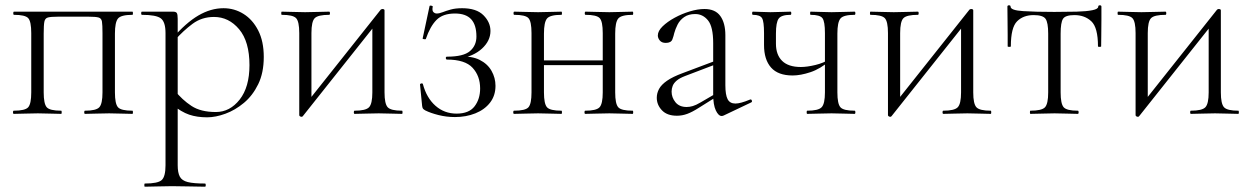

<svg xmlns="http://www.w3.org/2000/svg" viewBox="-20 -430 4724 725"><path d="M480 -12Q482 -12 482 -6Q482 0 480 0Q461 0 438 -1Q415 -2 392 -2Q367 -2 343 -1Q319 0 301 0Q298 0 298 -6Q298 -12 301 -12Q343 -12 355 -25Q367 -38 367 -81V-305Q367 -336 365 -348.5Q363 -361 352 -364Q341 -367 315 -367H199Q172 -367 161 -364Q150 -361 147.5 -348Q145 -335 145 -303V-81Q145 -38 156.5 -25Q168 -12 211 -12Q213 -12 213 -6Q213 0 211 0Q192 0 169 -1Q146 -2 123 -2Q98 -2 74.5 -1Q51 0 32 0Q29 0 29 -6Q29 -12 32 -12Q75 -12 86.5 -25Q98 -38 98 -81V-305Q98 -349 86.5 -361.5Q75 -374 33 -374Q30 -374 30 -380Q30 -386 33 -386H480Q482 -386 482 -380Q482 -374 480 -374Q437 -374 425.5 -360Q414 -346 414 -303V-81Q414 -38 425.5 -25Q437 -12 480 -12Z M527 275Q525 275 525 269Q525 263 527 263Q576 263 590.5 250Q605 237 605 194V-305Q605 -347 587.5 -360.5Q570 -374 516 -374Q513 -374 513 -380Q513 -386 516 -386Q544 -386 566 -386Q588 -386 604.5 -386Q621 -386 633 -386Q644 -386 647.5 -381Q651 -376 651 -359V194Q651 222 659 237Q667 252 689 257.5Q711 263 754 263Q757 263 757 269Q757 275 754 275Q728 275 696 274Q664 273 629 273Q601 273 574 274Q547 275 527 275ZM762 13Q724 13 694.5 3Q665 -7 630 -35L640 -88Q668 -53 703 -30Q738 -7 795 -7Q848 -7 885 -54Q922 -101 922 -184Q922 -273 883 -319.5Q844 -366 788 -366Q742 -366 707 -340Q672 -314 640 -278L631 -285Q682 -344 729 -371.5Q776 -399 824 -399Q865 -399 899.5 -377.5Q934 -356 955 -315Q976 -274 976 -215Q976 -155 955 -112Q934 -69 901 -41.5Q868 -14 831 -0.5Q794 13 762 13Z M1119 11Q1115 11 1112.5 9Q1110 7 1110 5V-305Q1110 -349 1098 -361.5Q1086 -374 1044 -374Q1042 -374 1042 -380Q1042 -386 1044 -386Q1063 -386 1085.5 -385Q1108 -384 1132 -384Q1157 -384 1180.5 -385Q1204 -386 1223 -386Q1226 -386 1226 -380Q1226 -374 1223 -374Q1181 -374 1168.5 -361.5Q1156 -349 1156 -305V-46L1140 -44L1418 -394Q1422 -396 1423 -396Q1432 -396 1432 -391V-81Q1432 -38 1444 -25Q1456 -12 1498 -12Q1500 -12 1500 -6Q1500 0 1498 0Q1479 0 1456.5 -1Q1434 -2 1410 -2Q1385 -2 1361 -1Q1337 0 1319 0Q1316 0 1316 -6Q1316 -12 1319 -12Q1361 -12 1373.5 -25Q1386 -38 1386 -81V-340L1402 -342L1124 8Q1123 9 1122 10Q1121 11 1119 11Z M1704 -1Q1751 -1 1772 -28.5Q1793 -56 1793 -96Q1793 -143 1764.5 -174Q1736 -205 1668 -205Q1664 -205 1663.5 -210.5Q1663 -216 1668 -216Q1730 -216 1754.5 -237Q1779 -258 1779 -292Q1779 -336 1759 -357.5Q1739 -379 1698 -379Q1652 -379 1628 -354.5Q1604 -330 1588 -283Q1587 -281 1581 -282Q1575 -283 1576 -285L1602 -407Q1603 -410 1609 -408.5Q1615 -407 1614 -405Q1611 -390 1616.5 -384.5Q1622 -379 1629 -379Q1639 -379 1651.5 -384Q1664 -389 1682 -394Q1700 -399 1725 -399Q1779 -399 1805.5 -372.5Q1832 -346 1832 -313Q1832 -276 1800 -246.5Q1768 -217 1713 -208L1715 -216Q1761 -219 1791 -204Q1821 -189 1836 -162.5Q1851 -136 1851 -106Q1851 -69 1830.5 -42.5Q1810 -16 1775 -2Q1740 12 1698 12Q1666 12 1636 4.5Q1606 -3 1586 -13Q1579 -17 1577 -20Q1575 -23 1574 -30L1566 -111Q1566 -114 1571 -115Q1576 -116 1577 -112Q1591 -60 1624.5 -30.5Q1658 -1 1704 -1Z M2009 -184V-202H2278V-184ZM1987 -81V-305Q1987 -349 1975.5 -361.5Q1964 -374 1922 -374Q1919 -374 1919 -380Q1919 -386 1922 -386Q1940 -386 1963.5 -385Q1987 -384 2012 -384Q2035 -384 2058.5 -385Q2082 -386 2100 -386Q2102 -386 2102 -380Q2102 -374 2100 -374Q2057 -374 2045.5 -360Q2034 -346 2034 -303V-81Q2034 -38 2045.5 -25Q2057 -12 2100 -12Q2102 -12 2102 -6Q2102 0 2100 0Q2081 0 2058 -1Q2035 -2 2012 -2Q1987 -2 1963.5 -1Q1940 0 1921 0Q1918 0 1918 -6Q1918 -12 1921 -12Q1964 -12 1975.5 -25Q1987 -38 1987 -81ZM2256 -81V-305Q2256 -349 2244.5 -361.5Q2233 -374 2191 -374Q2188 -374 2188 -380Q2188 -386 2191 -386Q2209 -386 2232.5 -385Q2256 -384 2281 -384Q2304 -384 2327.5 -385Q2351 -386 2369 -386Q2371 -386 2371 -380Q2371 -374 2369 -374Q2326 -374 2314.5 -360Q2303 -346 2303 -303V-81Q2303 -38 2314.5 -25Q2326 -12 2369 -12Q2371 -12 2371 -6Q2371 0 2369 0Q2350 0 2327 -1Q2304 -2 2281 -2Q2256 -2 2232 -1Q2208 0 2190 0Q2187 0 2187 -6Q2187 -12 2190 -12Q2232 -12 2244 -25Q2256 -38 2256 -81Z M2713 6Q2709 8 2705 8Q2693 8 2683 -13Q2673 -34 2673 -74V-267Q2673 -329 2653.5 -353Q2634 -377 2605 -377Q2580 -377 2563.5 -365.5Q2547 -354 2538.5 -337Q2530 -320 2526 -305Q2524 -295 2519 -281.5Q2514 -268 2494 -268Q2479 -268 2471.5 -277Q2464 -286 2464 -296Q2464 -313 2482 -330.5Q2500 -348 2527.5 -363Q2555 -378 2585 -387Q2615 -396 2640 -396Q2681 -396 2700 -369.5Q2719 -343 2719 -297V-108Q2719 -72 2727.5 -55.5Q2736 -39 2757 -39Q2776 -39 2812 -54Q2817 -56 2819 -50.5Q2821 -45 2816 -43ZM2536 7Q2499 7 2479.5 -13.5Q2460 -34 2460 -61Q2460 -78 2468.5 -94Q2477 -110 2498.5 -125Q2520 -140 2558 -154L2683 -201L2685 -188L2567 -143Q2546 -135 2535 -125.5Q2524 -116 2520 -105.5Q2516 -95 2516 -84Q2516 -62 2530.5 -44Q2545 -26 2573 -26Q2584 -26 2596 -29.5Q2608 -33 2625 -43L2692 -82L2694 -70L2619 -23Q2594 -7 2575 0Q2556 7 2536 7Z M3095 -81V-305Q3095 -349 3085.5 -361.5Q3076 -374 3041 -374Q3039 -374 3039 -380Q3039 -386 3041 -386Q3057 -386 3078 -385Q3099 -384 3120 -384Q3143 -384 3166.5 -385Q3190 -386 3207 -386Q3210 -386 3210 -380Q3210 -374 3207 -374Q3165 -374 3153.5 -360Q3142 -346 3142 -303V-81Q3142 -38 3153.5 -25Q3165 -12 3207 -12Q3210 -12 3210 -6Q3210 0 3207 0Q3189 0 3166 -1Q3143 -2 3120 -2Q3095 -2 3071 -1Q3047 0 3028 0Q3026 0 3026 -6Q3026 -12 3028 -12Q3070 -12 3082.5 -25Q3095 -38 3095 -81ZM2910 -303Q2910 -293 2910 -283Q2910 -273 2910 -265Q2910 -223 2933.5 -200Q2957 -177 3004 -177Q3027 -177 3058.5 -184.5Q3090 -192 3113 -207L3115 -202Q3078 -170 3040.5 -157.5Q3003 -145 2973 -145Q2918 -145 2891.5 -175Q2865 -205 2865 -260V-305Q2865 -349 2857.5 -361.5Q2850 -374 2823 -374Q2820 -374 2820 -380Q2820 -386 2823 -386Q2837 -386 2854 -385Q2871 -384 2889 -384Q2909 -384 2929.5 -385Q2950 -386 2965 -386Q2968 -386 2968 -380Q2968 -374 2965 -374Q2931 -374 2920.5 -360Q2910 -346 2910 -303Z M3342 11Q3338 11 3335.5 9Q3333 7 3333 5V-305Q3333 -349 3321 -361.5Q3309 -374 3267 -374Q3265 -374 3265 -380Q3265 -386 3267 -386Q3286 -386 3308.5 -385Q3331 -384 3355 -384Q3380 -384 3403.5 -385Q3427 -386 3446 -386Q3449 -386 3449 -380Q3449 -374 3446 -374Q3404 -374 3391.5 -361.5Q3379 -349 3379 -305V-46L3363 -44L3641 -394Q3645 -396 3646 -396Q3655 -396 3655 -391V-81Q3655 -38 3667 -25Q3679 -12 3721 -12Q3723 -12 3723 -6Q3723 0 3721 0Q3702 0 3679.5 -1Q3657 -2 3633 -2Q3608 -2 3584 -1Q3560 0 3542 0Q3539 0 3539 -6Q3539 -12 3542 -12Q3584 -12 3596.5 -25Q3609 -38 3609 -81V-340L3625 -342L3347 8Q3346 9 3345 10Q3344 11 3342 11Z M3871 0Q3869 0 3869 -6Q3869 -12 3871 -12Q3914 -12 3926 -25Q3938 -38 3938 -81V-303Q3938 -345 3928 -359Q3918 -373 3883 -373Q3844 -373 3820.5 -349.5Q3797 -326 3797 -255Q3797 -253 3791 -253Q3785 -253 3785 -255Q3785 -269 3785 -297.5Q3785 -326 3784.5 -356Q3784 -386 3784 -405Q3784 -410 3790 -410Q3796 -410 3796 -405Q3796 -391 3843.5 -388Q3891 -385 3961 -385Q4008 -385 4045.5 -386Q4083 -387 4105 -391.5Q4127 -396 4127 -405Q4127 -410 4133 -410Q4139 -410 4139 -405Q4139 -386 4139 -356Q4139 -326 4138.5 -297.5Q4138 -269 4138 -255Q4138 -253 4132 -253Q4126 -253 4126 -255Q4126 -326 4101 -349.5Q4076 -373 4037 -373Q4003 -373 3994 -359Q3985 -345 3985 -303V-81Q3985 -38 3996.5 -25Q4008 -12 4050 -12Q4053 -12 4053 -6Q4053 0 4050 0Q4032 0 4009 -1Q3986 -2 3962 -2Q3938 -2 3914.5 -1Q3891 0 3871 0Z M4277 11Q4273 11 4270.5 9Q4268 7 4268 5V-305Q4268 -349 4256 -361.5Q4244 -374 4202 -374Q4200 -374 4200 -380Q4200 -386 4202 -386Q4221 -386 4243.5 -385Q4266 -384 4290 -384Q4315 -384 4338.5 -385Q4362 -386 4381 -386Q4384 -386 4384 -380Q4384 -374 4381 -374Q4339 -374 4326.5 -361.5Q4314 -349 4314 -305V-46L4298 -44L4576 -394Q4580 -396 4581 -396Q4590 -396 4590 -391V-81Q4590 -38 4602 -25Q4614 -12 4656 -12Q4658 -12 4658 -6Q4658 0 4656 0Q4637 0 4614.5 -1Q4592 -2 4568 -2Q4543 -2 4519 -1Q4495 0 4477 0Q4474 0 4474 -6Q4474 -12 4477 -12Q4519 -12 4531.5 -25Q4544 -38 4544 -81V-340L4560 -342L4282 8Q4281 9 4280 10Q4279 11 4277 11Z"/></svg>

Font: Cormorant Garamond Light
Style: Regular
Weight: 300
Designer: Christian Thalmann (Catharsis Fonts)
Foundry: Catharsis Fonts
Version: Version 4.001